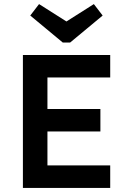

<svg xmlns="http://www.w3.org/2000/svg" viewBox="-20 -919 620 939"><path d="M92 0V-650H519V-540H212V-386H471V-276H212V-110H519V0ZM287 -711 128 -843 171 -899 305 -814 439 -899 482 -843 323 -711Z"/></svg>

Font: Sometype Mono
Style: Bold
Weight: 700
Monospace: yes
Designer: Ryoichi Tsunekawa
Foundry: Dharma Type
Version: Version 1.000; ttfautohint (v1.8.3)